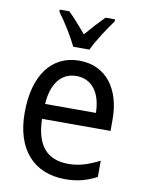

<svg xmlns="http://www.w3.org/2000/svg" viewBox="-87 -827 673 897"><g transform="rotate(10 250.0 -378.0)"><path d="M215 -606H292C313 -652 355 -715 385 -756V-766H340C306 -731 288 -712 254 -672C224 -706 193 -743 168 -766H123V-756C158 -709 194 -650 215 -606ZM285 10C342 10 386 -2 434 -27V-104C384 -79 341 -63 287 -63C184 -63 133 -125 130 -249H455V-304C455 -447 383 -547 255 -547C124 -547 45 -441 45 -264C45 -88 137 10 285 10ZM373 -320H132C138 -418 183 -474 254 -474C331 -474 372 -410 373 -320Z"/></g></svg>

Font: Noto Sans Mono ExtraCondensed
Style: Regular
Weight: 400
Width: 2
Designer: Monotype Design Team
Foundry: Monotype Imaging Inc.
Version: Version 2.014